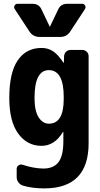

<svg xmlns="http://www.w3.org/2000/svg" viewBox="-20 -790 540 1040"><path d="M344.7 -769.5H424.8Q435.5 -769.5 440.9 -760.3Q446.3 -751 440.4 -741.2L360.4 -619.1Q341.8 -589.8 304.7 -589.8H195.3Q159.2 -589.8 139.6 -619.1L59.6 -741.2Q53.7 -751 59.1 -760.3Q64.5 -769.5 75.2 -769.5H155.3Q191.4 -769.5 205.1 -738.3L249 -646.5Q249 -645.5 250 -645Q251 -644.5 251 -646.5L294.9 -738.3Q308.6 -769.5 344.7 -769.5ZM325.2 -254.9V-264.6Q325.2 -409.2 245.1 -410.2Q167 -410.2 167 -259.8Q167 -189.5 189 -154.8Q210.9 -120.1 245.1 -120.1Q325.2 -120.1 325.2 -254.9ZM424.8 -519.5Q439.5 -519.5 449.7 -509.8Q460 -500 460 -485.4V-14.6Q460 230.5 219.7 230.5Q156.2 230.5 105.5 215.8Q90.8 211.9 80.6 198.7Q70.3 185.5 70.3 169.9V125Q70.3 112.3 80.6 105.5Q90.8 98.6 102.5 102.5Q161.1 122.1 214.8 123Q269.5 123 296.4 88.9Q323.2 54.7 323.2 -25.4V-74.2Q323.2 -75.2 322.3 -75.2Q320.3 -75.2 320.3 -74.2Q275.4 0 205.1 0Q127 0 78.6 -66.4Q30.3 -132.8 30.3 -259.8Q30.3 -396.5 76.2 -463.4Q122.1 -530.3 205.1 -530.3Q240.2 -530.3 267.1 -512.7Q293.9 -495.1 323.2 -451.2Q323.2 -450.2 325.2 -450.2Q326.2 -450.2 326.2 -451.2L327.1 -485.4Q328.1 -500 337.9 -509.8Q347.7 -519.5 363.3 -519.5Z"/></svg>

Font: Rounded-L Mgen+ 1m bold
Style: Bold
Weight: 700
Designer: [Source Han Sans]
Ryoko NISHIZUKA  (kana & ideographs); Paul D. Hunt (Latin, Greek & Cyrillic); Wenlong ZHANG  (bopomofo
Version: Version 1.059.20150602